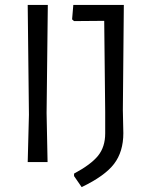

<svg xmlns="http://www.w3.org/2000/svg" viewBox="-20 -661 618 783"><path d="M174 0 170 -200 175 -641H93L98 -193L93 0ZM483 -118 481 -212 485 -641H279L274 -582L282 -575L405 -576L409 -204V-117C409 -80.3 399.3 -50 380 -26C360.7 -2 328 22.3 282 47V57L313 102C375.7 72 419.7 40.5 445 7.5C470.3 -25.5 483 -67.3 483 -118Z"/></svg>

Font: Alegreya Sans SC
Style: Regular
Weight: 400
Designer: Juan Pablo del Peral
Foundry: Huerta Tipografica
Version: Version 1.000;PS 001.000;hotconv 1.0.70;makeotf.lib2.5.58329